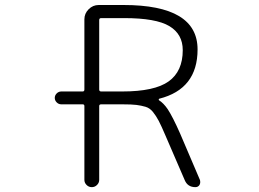

<svg xmlns="http://www.w3.org/2000/svg" viewBox="-20 -774 1040 772"><path d="M319.3 -347.7Q319.3 -354.5 312.5 -354.5H226.6Q215.8 -354.5 208 -362.3Q200.2 -370.1 200.2 -380.4Q200.2 -390.6 208 -398.4Q215.8 -406.2 226.6 -406.2H312.5Q319.3 -406.2 319.3 -414.1V-696.3Q319.3 -719.7 336.4 -736.8Q353.5 -753.9 377 -753.9H476.6Q774.4 -753.9 774.4 -575.2Q774.4 -416 620.1 -377Q618.2 -376 618.2 -374Q618.2 -372.1 619.1 -371.1Q637.7 -359.4 654.3 -335Q674.8 -303.7 704.1 -237.3L784.2 -49.8Q785.2 -45.9 785.2 -42Q785.2 -36.1 782.2 -30.3Q776.4 -21.5 765.6 -21.5Q734.4 -21.5 722.7 -49.8L645.5 -228.5Q628.9 -267.6 618.2 -288.1Q607.4 -308.6 594.7 -324.2Q582 -339.8 564.9 -344.7Q547.9 -349.6 528.8 -352.1Q509.8 -354.5 471.7 -354.5H386.7Q378.9 -354.5 378.9 -347.7V-50.8Q378.9 -39.1 370.1 -30.3Q361.3 -21.5 349.1 -21.5Q336.9 -21.5 328.1 -30.3Q319.3 -39.1 319.3 -50.8ZM479.5 -701.2H386.7Q378.9 -701.2 378.9 -693.4V-414.1Q378.9 -406.2 386.7 -406.2H471.7Q601.6 -406.2 658.2 -446.8Q714.8 -487.3 714.8 -572.3Q714.8 -636.7 661.1 -668.9Q607.4 -701.2 479.5 -701.2Z"/></svg>

Font: Rounded-X Mgen+ 1mn light
Style: Regular
Weight: 200
Designer: [Source Han Sans]
Ryoko NISHIZUKA  (kana & ideographs); Paul D. Hunt (Latin, Greek & Cyrillic); Wenlong ZHANG  (bopomofo
Version: Version 1.059.20150602